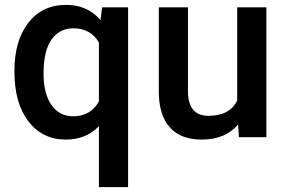

<svg xmlns="http://www.w3.org/2000/svg" viewBox="-20 -558 1164 781"><path d="M38.6 -268.6Q38.6 -392.6 95.2 -465.3Q151.9 -538.1 248.5 -538.1Q336.9 -538.1 388.7 -476.1L395.5 -528.3H501V203.1H382.3V-44.9Q330.6 9.8 247.6 9.8Q152.8 9.8 95.7 -64.2Q38.6 -138.2 38.6 -268.6ZM157.2 -258.3Q157.2 -177.2 189.2 -131.1Q221.2 -85 277.8 -85Q348.1 -85 382.3 -145V-385.3Q348.1 -442.9 278.8 -442.9Q222.2 -442.9 189.7 -397.5Q157.2 -352.1 157.2 -258.3Z M948.7 -51.8Q896.5 9.8 800.3 9.8Q714.4 9.8 670.2 -40.5Q626 -90.8 626 -186V-528.3H744.6V-187.5Q744.6 -86.9 828.1 -86.9Q914.6 -86.9 944.8 -148.9V-528.3H1063.5V0H951.7Z"/></svg>

Font: Roboto-o Medium
Style: Regular
Weight: 500
Designer: Google
Version: Version 2.134; 2016; ttfautohint (v1.6)